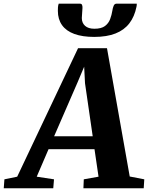

<svg xmlns="http://www.w3.org/2000/svg" viewBox="-96 -1002 788 1022"><path d="M-76 0 -72.5 -47.5 -4.5 -61.5 319.5 -745.5H473.5L594.5 -62.5L672 -47.5L669 0H348L350 -47.5L428.5 -61.5L407 -208H162.5L99.5 -61.5L191.5 -47.5L187.5 0ZM192 -276.5H397.5L356.5 -559L352 -647L317 -564ZM329 -982.5Q338 -982.5 340.8 -975.8Q343.5 -969 343 -959.5Q343 -948.5 341.2 -932.5Q339.5 -916.5 339.5 -906Q339.5 -880 356.8 -864.5Q374 -849 406.5 -849Q443.5 -849 462.8 -863.5Q482 -878 490.2 -900.2Q498.5 -922.5 502 -945Q504 -959 508.8 -970.8Q513.5 -982.5 524.5 -982.5H632Q632 -978.5 631.8 -974.5Q631.5 -970.5 630.5 -966Q620 -913.5 592.5 -877.8Q565 -842 518.8 -823.8Q472.5 -805.5 405.5 -805.5Q343 -805.5 299.8 -821.2Q256.5 -837 234.2 -868.2Q212 -899.5 212 -944Q212 -953 212.5 -962.8Q213 -972.5 216.5 -982.5Z"/></svg>

Font: Merriweather 24pt ExtraBold
Style: Italic
Weight: 800
Italic angle: -7.8°
Version: Version 2.101